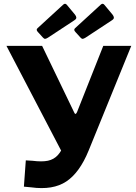

<svg xmlns="http://www.w3.org/2000/svg" viewBox="-20 -982 711 1005"><path d="M105.1 -5 115.1 -142.6 149.6 -140.5Q199.8 -134.1 231 -140.7Q262.2 -147.4 282.8 -170.1Q303.4 -192.8 319.2 -233.7L520.6 -742H667.1L444 -194Q396.6 -78 326.8 -31.9Q256.9 14.3 143.1 -1.4ZM313.4 -168 13.7 -742H200.4L368.9 -392.2Q375 -378.2 382.6 -394.1L423.5 -383.1ZM330.4 -956.1 372.4 -905.6Q379 -897.4 379.5 -890Q380.1 -882.7 368.7 -875.5L231.1 -784.9Q221.4 -779 216.3 -778.7Q211.2 -778.3 204.9 -785.2L178.8 -813.9Q166.7 -826 176.6 -834.6L310.7 -957.6Q321.4 -967.6 330.4 -956.1ZM527 -956.1 569 -905.6Q575.5 -897.4 576.1 -890Q576.7 -882.7 565.3 -875.5L427.7 -784.9Q418 -779 412.9 -778.7Q407.7 -778.3 401.5 -785.2L375.4 -813.9Q363.2 -826 373.2 -834.6L507.3 -957.6Q518 -967.6 527 -956.1Z"/></svg>

Font: Libre Franklin Thin
Style: Regular
Weight: 100
Designer: Pablo Impallari, Rodrigo Fuenzalida, Nhung Nguyen
Foundry: Impallari Type
Version: Version 3.000